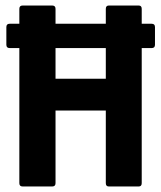

<svg xmlns="http://www.w3.org/2000/svg" viewBox="-20 -675 584 695"><path d="M15 -501Q3 -501 3 -513V-577Q3 -589 15 -589H529Q541 -589 541 -577V-513Q541 -501 529 -501H493H50ZM62 0Q50 0 50 -12V-643Q50 -655 62 -655H169Q181 -655 181 -643V-390H363V-643Q363 -655 374 -655H482Q493 -655 493 -643V-12Q493 0 482 0H374Q363 0 363 -12V-275H181V-12Q181 0 169 0Z"/></svg>

Font: Sofia Sans Condensed ExtraBold
Style: Regular
Weight: 800
Designer: Botio Nikoltchev, Ani Petrova
Foundry: lettersoup
Version: Version 4.101